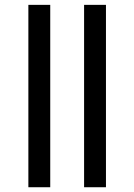

<svg xmlns="http://www.w3.org/2000/svg" viewBox="-20 -786 564 806"><path d="M99.1 0V-765.6H190.9V0ZM333 0V-765.6H424.8V0Z"/></svg>

Font: Open Sans Condensed SemiBold
Style: Regular
Weight: 600
Width: 3
Designer: Monotype Design Team
Foundry: Monotype Imaging Inc.
Version: Version 3.000; ttfautohint (v1.8.4)